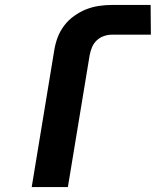

<svg xmlns="http://www.w3.org/2000/svg" viewBox="-20 -755 640 775"><path d="M108 0 199 -552Q203 -578 212.5 -603.5Q222 -629 239 -651.5Q256 -674 279 -690.5Q302 -707 327 -717Q352 -727 378.5 -731Q405 -735 431 -735H588L589 -615H431Q416 -615 399.5 -609.5Q383 -604 370.5 -592Q358 -580 351.5 -564.5Q345 -549 342 -533L254 0Z"/></svg>

Font: Iosevka Aile Heavy
Style: Italic
Weight: 900
Italic angle: -9°
Designer: Belleve Invis
Foundry: Belleve Invis
Version: Version 31.1.0; ttfautohint (v1.8.4)